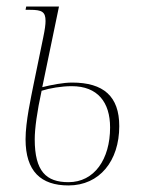

<svg xmlns="http://www.w3.org/2000/svg" viewBox="-20 -556 430 586"><path d="M189 10C284 10 344 -65 344 -171C344 -262 296 -304 200 -304C173 -304 137 -297 109 -290L160 -536H60L58 -526H72C108 -526 119 -520 119 -492C119 -481 117 -466 112 -442L82 -296C75 -260 58 -185 58 -131C58 -33 105 10 189 10ZM189 0C121 0 86 -33 86 -131C86 -163 93 -215 107 -279C132 -287 168 -293 199 -293C278 -293 316 -244 316 -167C316 -70 268 0 189 0Z"/></svg>

Font: Noto Serif Display Condensed Thin
Style: Italic
Weight: 100
Width: 3
Italic angle: -12°
Designer: Monotype Design Team
Foundry: Monotype Imaging Inc.
Version: Version 2.009